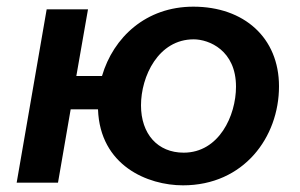

<svg xmlns="http://www.w3.org/2000/svg" viewBox="-20 -548 901 576"><path d="M529 8C711 8 817 -136 817 -289C817 -435 712 -528 560 -528C418 -528 320 -436 286 -320H209L244 -520H120L30 0H154L192 -220H274C280 -51 423 8 529 8ZM531 -90C453 -90 403 -146 403 -232C403 -319 455 -430 561 -430C607 -430 688 -397 688 -288C688 -201 637 -90 531 -90Z"/></svg>

Font: Fixel Display 20240404 SemiBold
Style: Italic
Weight: 600
Italic angle: -10°
Designer: AlfaBravo + MacPaw
Foundry: Kyrylo Tkachov, Marchela Mozhyna, Serhii Makarenko, Maria Weinstein, Zakhar Kryvoshyya
Version: Version 1.211;Glyphs 3.2 (3225)